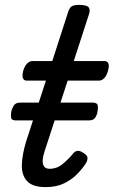

<svg xmlns="http://www.w3.org/2000/svg" viewBox="-20 -750 465 786"><path d="M167 16Q113 16 90.5 -9Q68 -34 69.5 -76Q71 -118 87 -171L168 -420H89Q78 -420 74 -430Q70 -440 75 -460Q81 -480 91 -490Q101 -500 112 -500H194L258 -698Q264 -718 273.5 -724Q283 -730 303 -730Q334 -730 342.5 -720.5Q351 -711 344 -691L282 -500H408Q419 -500 423.5 -490.5Q428 -481 422 -460Q417 -441 407 -430.5Q397 -420 386 -420H257L162 -129Q151 -94 156.5 -76.5Q162 -59 183 -59Q213 -59 237 -79Q261 -99 278 -120Q284 -129 294.5 -132Q305 -135 320 -125Q337 -115 338 -105Q339 -95 333 -84Q321 -64 298.5 -40Q276 -16 243.5 0Q211 16 167 16ZM45 -257Q27 -257 25.5 -268Q24 -279 26 -292Q29 -306 36.5 -318Q44 -330 63 -330H359Q378 -330 380 -318Q382 -306 379 -292Q377 -279 369.5 -268Q362 -257 344 -257Z"/></svg>

Font: Playwrite DK Uloopet
Style: Regular
Weight: 400
Designer: Veronika Burian, José Scaglione
Foundry: TypeTogether
Version: Version 1.002